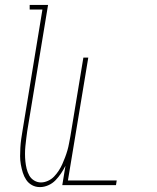

<svg xmlns="http://www.w3.org/2000/svg" viewBox="-20 -755 640 783"><path d="M143 8Q125 8 110.5 0Q96 -8 87 -21.5Q78 -35 73 -51Q68 -67 65 -84Q62 -101 62 -118Q62 -135 63 -152.5Q64 -170 66.5 -188Q69 -206 72 -223L153 -716H101V-735H176L91 -220Q89 -205 87 -189.5Q85 -174 83.5 -158.5Q82 -143 82 -127.5Q82 -112 83.5 -97Q85 -82 88.5 -67.5Q92 -53 99 -40Q106 -27 119 -19Q132 -11 147 -11Q161 -11 175.5 -17.5Q190 -24 200.5 -35Q211 -46 219.5 -59Q228 -72 234 -85.5Q240 -99 245.5 -113.5Q251 -128 255 -142Q259 -156 261.5 -170Q264 -184 267 -199L320 -520H340L257 -19H456L453 0H234L247 -79Q239 -63 229 -48Q219 -33 206.5 -20Q194 -7 177 0.5Q160 8 143 8Z"/></svg>

Font: Iosevka HT Thin Extended
Style: Italic
Weight: 100
Width: 7
Italic angle: -9°
Monospace: yes
Designer: Belleve Invis
Foundry: Belleve Invis
Version: Version 32.3.0; ttfautohint (v1.8.4)